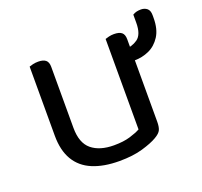

<svg xmlns="http://www.w3.org/2000/svg" viewBox="-99 -634 800 760"><g transform="rotate(-20 301.0 -254.5)"><path d="M75 -169V-260H155V-173Q155 -109 189 -81Q223 -53 283 -53Q323 -53 351 -61.5Q379 -70 395 -79V-260H475V-82Q475 -61 469.5 -48.5Q464 -36 443 -24Q421 -11 380 1Q339 13 282 13Q216 13 169.5 -6.5Q123 -26 99 -66.5Q75 -107 75 -169ZM475 -208H395V-460Q400 -462 410.5 -464.5Q421 -467 432 -467Q454 -467 464.5 -458.5Q475 -450 475 -430ZM155 -208H75V-460Q80 -462 90.5 -464.5Q101 -467 113 -467Q134 -467 144.5 -458.5Q155 -450 155 -430ZM474 -341H457Q453 -347 451.5 -364.5Q450 -382 450 -395Q482 -395 506.5 -412Q531 -429 531 -479V-513Q539 -518 547.5 -520Q556 -522 566 -522Q581 -522 591.5 -513.5Q602 -505 602 -485V-473Q602 -426 583 -396.5Q564 -367 535 -354Q506 -341 474 -341Z"/></g></svg>

Font: Baloo Bhaina 2
Style: Regular
Weight: 400
Designer: Yesha Goshar, Manish Minz, Shuchita Grover and Ek Type
Foundry: Ek Type
Version: Version 1.700